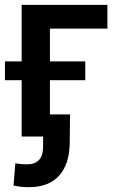

<svg xmlns="http://www.w3.org/2000/svg" viewBox="-20 -566 484 796"><path d="M425.3 -545.9V-447.3H187V0H69.8V-545.9ZM0.5 -233.4V-311.5H333.5V-233.4ZM99.6 210Q82.5 210 66.7 208.3Q50.8 206.5 36.1 203.1L43.5 111.3Q55.2 113.3 68.8 114.3Q82.5 115.2 94.2 115.2Q124.5 115.2 141.6 97.2Q158.7 79.1 158.7 39.1V0H114.3V-91.8H270.5L269 27.3Q267.6 116.2 224.4 163.1Q181.2 210 99.6 210Z"/></svg>

Font: Inter Cardless
Style: Medium
Weight: 500
Designer: Rasmus Andersson
Foundry: rsms
Version: Version 4.001;git-9221beed3